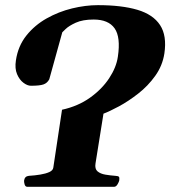

<svg xmlns="http://www.w3.org/2000/svg" viewBox="-20 -722 658 742"><path d="M85.9 0Q77.6 0 75 -9.8Q72.3 -19.5 73.2 -24.9Q75.7 -41 91.8 -42.5Q115.2 -43.9 136 -47.4Q156.7 -50.8 170.7 -57.1Q184.6 -63.5 186 -74.2L219.7 -297.9Q281.7 -311.5 327.9 -344.5Q374 -377.4 401.9 -419.7Q429.7 -461.9 435.5 -502.9Q446.8 -578.6 422.9 -612.5Q398.9 -646.5 341.8 -646.5Q299.8 -646.5 272.9 -634.3Q246.1 -622.1 233.4 -609.6Q220.7 -597.2 220.7 -597.2L170.4 -415.5Q162.6 -400.9 148.2 -395.8Q133.8 -390.6 99.6 -390.6Q85.9 -390.6 70.6 -402.1Q55.2 -413.6 45.9 -435.5Q36.6 -457.5 41.5 -488.8Q49.8 -544.4 82 -584.7Q114.3 -625 160.4 -650.9Q206.5 -676.8 258.5 -689.5Q310.5 -702.1 358.4 -702.1Q450.2 -702.1 511 -684.1Q571.8 -666 598.6 -625Q625.5 -584 615.2 -515.1Q607.9 -467.8 579.8 -428.7Q551.8 -389.6 513.9 -360.1Q476.1 -330.6 439.7 -311Q403.3 -291.5 379.9 -282.7L349.1 -90.3Q345.7 -69.3 356.9 -59.8Q368.2 -50.3 387.2 -47.1Q406.2 -43.9 425.8 -42.5Q436 -42 439.2 -39.1Q442.4 -36.1 440.9 -24.9Q439.9 -19.5 434.3 -9.8Q428.7 0 420.4 0Z"/></svg>

Font: Gelasio
Style: Bold Italic
Weight: 700
Italic angle: -8.5°
Designer: Eben Sorkin
Foundry: Eben Sorkin
Version: Version 1.008